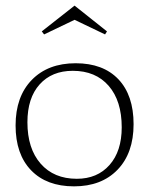

<svg xmlns="http://www.w3.org/2000/svg" viewBox="-20 -640 532 680"><path d="M248 -416Q345.2 -416 399.2 -359.4Q453.1 -302.7 453.1 -200.2Q453.1 -97.7 396.2 -38.8Q339.4 20 242.2 20Q145 20 90.1 -36.9Q35.2 -93.8 35.2 -195.8Q35.2 -297.9 92.5 -356.9Q149.9 -416 248 -416ZM77.1 -207Q77.1 -113.8 124 -60.3Q170.9 -6.8 252 -6.8Q324.7 -6.8 367.9 -55.7Q411.1 -104.5 411.1 -189Q411.1 -282.7 365 -335.9Q318.8 -389.2 237.8 -389.2Q163.6 -389.2 120.4 -341.1Q77.1 -293 77.1 -207ZM127.9 -528.8 244.1 -620.1 358.9 -528.8 352.1 -518.1 244.1 -569.8 136.2 -518.1Z"/></svg>

Font: Halibut Thin
Style: Regular
Weight: 250
Designer: Matteo Maggi
Foundry: Collletttivo
Version: Version 3.080 | FøM Fix